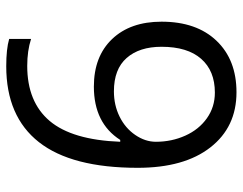

<svg xmlns="http://www.w3.org/2000/svg" viewBox="-101 -663 774 612"><g transform="rotate(-90 286.0 -357.0)"><path d="M57.1 -305.2Q57.1 -515.6 138.9 -619.9Q220.7 -724.1 380.9 -724.1Q436 -724.1 467.8 -714.8V-645Q430.2 -657.2 381.8 -657.2Q267.1 -657.2 206.5 -585.7Q146 -514.2 140.1 -360.8H146Q199.7 -444.8 315.9 -444.8Q412.1 -444.8 467.5 -386.7Q522.9 -328.6 522.9 -229Q522.9 -117.7 462.2 -54Q401.4 9.8 297.9 9.8Q187 9.8 122.1 -73.5Q57.1 -156.7 57.1 -305.2ZM296.9 -59.1Q366.2 -59.1 404.5 -102.8Q442.9 -146.5 442.9 -229Q442.9 -299.8 407.2 -340.3Q371.6 -380.9 300.8 -380.9Q256.8 -380.9 220.2 -362.8Q183.6 -344.7 161.9 -313Q140.1 -281.2 140.1 -247.1Q140.1 -196.8 159.7 -153.3Q179.2 -109.9 215.1 -84.5Q251 -59.1 296.9 -59.1Z"/></g></svg>

Font: f01947593
Style: Regular
Weight: 400
Foundry: Ascender Corporation
Version: Version 1.10